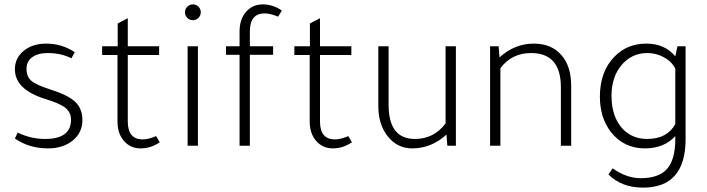

<svg xmlns="http://www.w3.org/2000/svg" viewBox="-20 -665 3226 876"><path d="M306 -399Q258 -423 198 -423Q153 -423 127 -404Q101 -385 101 -351Q101 -315 123.5 -296Q146 -277 212 -256Q291 -231 323.5 -200Q356 -169 356 -117Q356 -60 312 -24Q268 12 199 12Q113 12 48 -33L61 -60Q120 -31 186 -31Q304 -31 304 -119Q304 -152 279 -172.5Q254 -193 188 -213Q48 -256 48 -349Q48 -400 88 -433Q128 -466 191 -466Q262 -466 321 -427Z M563 -414V-111Q563 -29 631 -29Q658 -29 692 -44L709 -16Q668 12 622 12Q575 12 545.5 -22Q516 -56 516 -111V-414H446V-454H517V-558L563 -582V-454H706V-414Z M824 -609Q824 -624 834.5 -634.5Q845 -645 860 -645Q875 -645 885.5 -634.5Q896 -624 896 -609Q896 -594 885.5 -583.5Q875 -573 860 -573Q845 -573 834.5 -583.5Q824 -594 824 -609ZM883 -454V0H836V-454Z M1011 -415V-454H1073V-522Q1073 -577 1102.5 -611Q1132 -645 1179 -645Q1225 -645 1266 -617L1249 -589Q1212 -604 1188 -604Q1120 -604 1120 -522V-454H1226V-415H1120V0H1073V-415Z M1440 -414V-111Q1440 -29 1508 -29Q1535 -29 1569 -44L1586 -16Q1545 12 1499 12Q1452 12 1422.5 -22Q1393 -56 1393 -111V-414H1323V-454H1394V-558L1440 -582V-454H1583V-414Z M2017 -51Q1948 12 1861 12Q1790 12 1746 -47Q1706 -100 1706 -182V-454H1753V-187Q1753 -31 1873 -31Q1960 -31 2013 -102V-454H2060V0H2021Z M2259 -403Q2328 -466 2415 -466Q2497 -466 2542 -413Q2586 -363 2586 -272V0H2539V-267Q2539 -423 2403 -423Q2315 -423 2263 -354V0H2216V-454H2255Z M3061 -31V-44Q3010 12 2922 12Q2826 12 2767 -63Q2717 -128 2717 -224Q2717 -340 2785 -408Q2842 -466 2929 -466Q3013 -466 3061 -408L3071 -454H3108V-31Q3108 191 2914 191Q2816 191 2756 131L2775 103Q2838 148 2903 148Q2986 148 3023.5 105.5Q3061 63 3061 -31ZM3061 -99V-352Q3045 -384 3009.5 -403.5Q2974 -423 2933 -423Q2861 -423 2814 -366Q2770 -312 2770 -228Q2770 -131 2822 -76Q2866 -31 2932 -31Q3024 -31 3061 -99Z"/></svg>

Font: TajawalTap
Style: Regular
Weight: 300
Designer: Boutros Fonts
Foundry: Created by Boutros International 2017
Version: Version 2.700